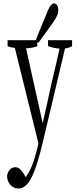

<svg xmlns="http://www.w3.org/2000/svg" viewBox="-20 -793 458 1113"><path d="M397.9 -560.1Q397.9 -538.1 397.9 -525.4Q377.4 -514.2 356.9 -512.2Q294.4 -251 235.4 0.5Q211.4 106 188.7 172.6Q166 239.3 142.1 269.5Q116.7 299.8 87.4 299.8Q69.8 299.8 54.4 290.5Q39.1 281.2 30 263.9Q21 246.6 21 225.6Q25.4 200.7 39.1 188.5Q52.7 176.3 68.4 176.3Q82 176.3 94.2 186Q106.4 195.8 121.6 219.7Q125.5 231 129.4 232.4Q131.3 234.4 133.8 226.6Q141.1 216.8 147 206.1Q164.6 173.3 177.5 133.5Q190.4 93.8 199.7 51.8Q201.2 49.8 202.6 38.6Q202.6 38.6 202.6 37.1Q136.2 -234.9 65.9 -516.1Q44.9 -516.1 23.9 -525.9Q23.9 -538.1 23.9 -560.1Q23.9 -560.1 196.3 -560.1Q196.3 -537.6 196.3 -524.9Q164.1 -513.7 130.9 -512.7Q179.7 -291 227.5 -79.1Q252.9 -189.9 278.8 -311Q302.2 -406.2 325.2 -511.2Q291 -513.7 258.3 -525.9Q258.3 -538.1 258.3 -560.1Q258.3 -560.1 397.9 -560.1ZM317.9 -732.4Q317.9 -721.7 313 -707.5Q308.1 -693.4 292 -669.4Q276.9 -647.9 261.2 -626.2Q245.6 -604.5 231.2 -584Q216.8 -563.5 202.6 -544.4Q202.6 -544.4 188 -561Q198.2 -588.9 209.2 -614.7Q220.2 -640.6 255.4 -727.1Q265.6 -753.4 275.6 -763.4Q285.6 -773.4 293.7 -773.4Q301.8 -773.4 309.8 -764.2Q317.9 -754.9 317.9 -732.4Z"/></svg>

Font: Scarab Serif
Style: Light
Weight: 300
Designer: John Roberts
Foundry: Scarab
Version: 1.0